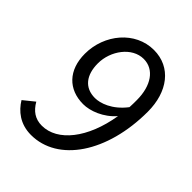

<svg xmlns="http://www.w3.org/2000/svg" viewBox="-192 -751 864 864"><g transform="rotate(45 240.0 -319.0)"><path d="M142 -429C142 -509 200 -589 274 -589C341 -589 383 -527 383 -436C383 -420 383 -405 382 -390C334 -327 276 -309 243 -309C177 -309 142 -355 142 -429ZM157 12C328 12 455 -174 455 -434C455 -560 388 -650 278 -650C160 -650 70 -542 70 -418C70 -314 131 -252 225 -252C269 -252 331 -275 374 -325C347 -159 261 -52 162 -52C119 -52 90 -73 68 -111L16 -69C42 -26 87 12 157 12Z"/></g></svg>

Font: Source Sans Pro
Style: Italic
Weight: 400
Italic angle: -11°
Designer: Paul D. Hunt
Foundry: Adobe Systems Incorporated
Version: Version 3.006;hotconv 1.0.111;makeotfexe 2.5.65597